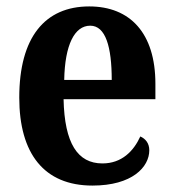

<svg xmlns="http://www.w3.org/2000/svg" viewBox="-20 -568 540 598"><path d="M268 10C392 10 445 -48 445 -100C445 -122 433 -136 417 -143C396 -97 359 -59 299 -59C222 -59 181 -121 178 -259H464V-307C464 -465 385 -548 258 -548C120 -548 40 -452 40 -264C40 -90 117 10 268 10ZM328 -319H180C182 -428 212 -488 261 -488C309 -488 328 -422 328 -319Z"/></svg>

Font: Noto Serif Tamil Condensed
Style: Bold
Weight: 700
Width: 3
Designer: Indian Type Foundry, Tom Grace, and the Monotype Design Team
Foundry: Monotype Imaging Inc.
Version: Version 2.004